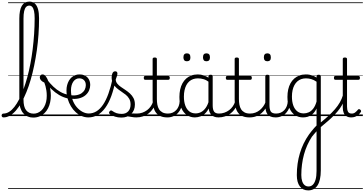

<svg xmlns="http://www.w3.org/2000/svg" viewBox="-101 -1447 4544 2394"><path d="M-57 17Q-69 17 -75 9.5Q-81 2 -81 -7Q-81 -16 -75 -23.5Q-69 -31 -57 -31Q-22 -31 12.5 -52.5Q47 -74 78.5 -114Q110 -154 138.5 -210Q167 -266 192.5 -335.5Q218 -405 239.5 -484.5Q261 -564 278 -652.5Q295 -741 306.5 -834.5Q318 -928 324.5 -1025Q331 -1122 331 -1218Q331 -1230 339 -1236.5Q347 -1243 358 -1243Q369 -1243 377.5 -1236.5Q386 -1230 386 -1218Q386 -1117 379 -1016.5Q372 -916 358 -818.5Q344 -721 325 -629Q306 -537 282 -454Q258 -371 228.5 -299Q199 -227 166.5 -169Q134 -111 98 -69.5Q62 -28 23 -5.5Q-16 17 -57 17ZM312 19Q275 19 244 5.5Q213 -8 189.5 -34.5Q166 -61 153 -101Q140 -141 140 -193V-1215Q140 -1321 171 -1374Q202 -1427 266 -1427Q305 -1427 332 -1404Q359 -1381 372.5 -1334.5Q386 -1288 386 -1218Q386 -1206 377.5 -1199.5Q369 -1193 358 -1193Q347 -1193 339 -1199.5Q331 -1206 331 -1218Q331 -1273 323.5 -1308Q316 -1343 301.5 -1360Q287 -1377 264 -1377Q240 -1377 224 -1360Q208 -1343 200 -1307Q192 -1271 192 -1215V-204Q192 -160 200 -127Q208 -94 224.5 -73Q241 -52 264.5 -41Q288 -30 319 -30Q345 -30 369 -40Q393 -50 413.5 -68.5Q434 -87 449.5 -114.5Q465 -142 473.5 -176.5Q482 -211 482 -253Q482 -288 477.5 -317.5Q473 -347 466.5 -372Q460 -397 452 -417Q423 -430 409 -447Q395 -464 395 -483Q395 -496 403.5 -507.5Q412 -519 430 -519Q453 -519 472 -493Q491 -467 504.5 -425.5Q518 -384 525.5 -338.5Q533 -293 533 -255Q533 -213 524.5 -172.5Q516 -132 498.5 -97.5Q481 -63 454.5 -37Q428 -11 392.5 4Q357 19 312 19ZM0 898H614V908H0ZM0 -20H614V0H0ZM0 -505H614V-500H0ZM0 -1418H614V-1408H0Z M743 -220Q686 -233 635.5 -263Q585 -293 539.5 -337Q494 -381 453 -434Q445 -446 450 -455Q455 -464 466 -466.5Q477 -469 484 -457Q522 -407 564 -367Q606 -327 653.5 -300.5Q701 -274 752 -265Q762 -263 765 -255.5Q768 -248 766.5 -239.5Q765 -231 758.5 -225Q752 -219 743 -220ZM614 898H639V908H614ZM614 -20H639V0H614ZM614 -505H639V-500H614ZM614 -1418H639V-1408H614Z M758 -262Q814 -253 854 -260.5Q894 -268 919.5 -287Q945 -306 957 -332Q969 -358 969 -385Q969 -425 946.5 -447.5Q924 -470 888 -470Q876 -470 870.5 -477.5Q865 -485 866 -494.5Q867 -504 874 -511.5Q881 -519 893 -519Q926 -519 951 -508Q976 -497 992 -479Q1008 -461 1016 -437.5Q1024 -414 1024 -388Q1024 -354 1010 -320.5Q996 -287 965 -260Q934 -233 884 -220.5Q834 -208 763 -218ZM639 898H1114V908H639ZM639 -20H1114V0H639ZM639 -505H1114V-500H639ZM639 -1418H1114V-1408H639Z M1001 17Q958 17 917.5 0Q877 -17 843 -48Q809 -79 783.5 -121.5Q758 -164 743 -214.5Q728 -265 728 -321Q728 -355 736 -385.5Q744 -416 758 -440.5Q772 -465 792 -482.5Q812 -500 836.5 -509.5Q861 -519 889 -519Q898 -519 902.5 -511.5Q907 -504 906 -494.5Q905 -485 899.5 -477.5Q894 -470 885 -470Q863 -470 844.5 -459Q826 -448 812.5 -428.5Q799 -409 791.5 -381.5Q784 -354 784 -322Q784 -256 803.5 -202.5Q823 -149 856 -111Q889 -73 928 -52.5Q967 -32 1005 -32Q1057 -32 1101.5 -59Q1146 -86 1183.5 -141Q1221 -196 1251 -279.5Q1281 -363 1305 -475Q1307 -484 1317 -485Q1327 -486 1336 -480Q1345 -474 1342 -459Q1320 -341 1287.5 -251.5Q1255 -162 1211.5 -102.5Q1168 -43 1115.5 -13Q1063 17 1001 17ZM1114 898V908ZM1114 -20V0ZM1114 -505V-500ZM1114 -1418V-1408Z M1601 17Q1568 17 1541.5 11.5Q1515 6 1490 3.5Q1465 1 1436 12L1457 -11Q1494 -25 1519.5 -29Q1545 -33 1565.5 -32Q1586 -31 1607 -31Q1616 -31 1620 -23.5Q1624 -16 1622.5 -7Q1621 2 1615.5 9.5Q1610 17 1601 17ZM1412 19Q1370 19 1332 7Q1294 -5 1265 -27Q1259 -33 1258.5 -41.5Q1258 -50 1266 -59Q1273 -68 1280.5 -69.5Q1288 -71 1297 -65Q1325 -45 1352.5 -36Q1380 -27 1417 -27Q1468 -27 1497.5 -58.5Q1527 -90 1527 -144Q1527 -186 1510 -215.5Q1493 -245 1466 -266.5Q1439 -288 1409 -307.5Q1379 -327 1352 -350.5Q1325 -374 1308 -406Q1291 -438 1291 -485Q1291 -511 1301.5 -534.5Q1312 -558 1336 -558Q1349 -558 1356 -550.5Q1363 -543 1363 -530Q1363 -519 1357.5 -499.5Q1352 -480 1342 -456Q1343 -427 1361 -404.5Q1379 -382 1406 -363.5Q1433 -345 1463 -325Q1493 -305 1520 -280.5Q1547 -256 1564 -223Q1581 -190 1581 -144Q1581 -71 1535 -26Q1489 19 1412 19ZM1114 898H1664V908H1114ZM1114 -20H1664V0H1114ZM1114 -505H1664V-500H1114ZM1114 -1418H1664V-1408H1114Z M1599 17Q1588 17 1582.5 9.5Q1577 2 1577.5 -7Q1578 -16 1585 -23.5Q1592 -31 1605 -31Q1642 -31 1674.5 -42.5Q1707 -54 1733.5 -74Q1760 -94 1779 -121.5Q1798 -149 1808 -182Q1811 -193 1820.5 -192Q1830 -191 1836.5 -184Q1843 -177 1840 -167Q1828 -125 1806 -91.5Q1784 -58 1752.5 -33.5Q1721 -9 1682 4Q1643 17 1599 17ZM1664 898V908ZM1664 -20V0ZM1664 -505V-500ZM1664 -1418V-1408Z M1988 17Q1937 17 1901.5 2Q1866 -13 1844.5 -41.5Q1823 -70 1812.5 -110Q1802 -150 1802 -201V-452H1711Q1700 -452 1696 -458Q1692 -464 1692 -476Q1692 -489 1696 -494.5Q1700 -500 1711 -500H1802V-711Q1802 -721 1808.5 -725.5Q1815 -730 1828 -730Q1841 -730 1848 -725.5Q1855 -721 1855 -711V-500H1996Q2007 -500 2011.5 -494.5Q2016 -489 2016 -476Q2016 -464 2011.5 -458Q2007 -452 1996 -452H1855V-213Q1855 -175 1861 -142Q1867 -109 1882.5 -84.5Q1898 -60 1925 -45.5Q1952 -31 1995 -31Q2005 -31 2010 -23.5Q2015 -16 2014.5 -7Q2014 2 2007.5 9.5Q2001 17 1988 17ZM1664 898H2052V908H1664ZM1664 -20H2052V0H1664ZM1664 -505H2052V-500H1664ZM1664 -1418H2052V-1408H1664Z M1987 17Q1976 17 1970.5 9.5Q1965 2 1965.5 -7Q1966 -16 1973 -23.5Q1980 -31 1993 -31Q2026 -31 2052.5 -43Q2079 -55 2098 -76Q2117 -97 2127.5 -125Q2138 -153 2139 -186Q2140 -198 2149 -201.5Q2158 -205 2166.5 -201.5Q2175 -198 2174 -186Q2173 -142 2158.5 -104.5Q2144 -67 2119.5 -40Q2095 -13 2061 2Q2027 17 1987 17ZM2052 898V908ZM2052 -20V0ZM2052 -505V-500ZM2052 -1418V-1408Z M2329 17Q2274 17 2230 -12Q2186 -41 2161 -98Q2136 -155 2136 -238Q2136 -288 2145.5 -331Q2155 -374 2174 -408.5Q2193 -443 2220.5 -467.5Q2248 -492 2284.5 -505.5Q2321 -519 2366 -519Q2404 -519 2440.5 -506.5Q2477 -494 2513 -470V-419Q2473 -449 2438 -459.5Q2403 -470 2367 -470Q2335 -470 2307.5 -460.5Q2280 -451 2258.5 -432Q2237 -413 2222.5 -385.5Q2208 -358 2200 -322Q2192 -286 2192 -242Q2192 -180 2208.5 -133Q2225 -86 2257.5 -59.5Q2290 -33 2339 -33Q2373 -33 2405 -49Q2437 -65 2463.5 -101.5Q2490 -138 2507 -202L2525 -159Q2504 -85 2470.5 -47Q2437 -9 2399.5 4Q2362 17 2329 17ZM2625 17Q2591 17 2567 7Q2543 -3 2528 -22Q2513 -41 2505.5 -69Q2498 -97 2498 -132V-495Q2498 -506 2505 -510.5Q2512 -515 2526 -515Q2539 -515 2545 -510.5Q2551 -506 2551 -496V-133Q2551 -81 2568 -56Q2585 -31 2631 -31Q2638 -31 2642 -23.5Q2646 -16 2645.5 -7Q2645 2 2640.5 9.5Q2636 17 2625 17ZM2052 898H2687V908H2052ZM2052 -20H2687V0H2052ZM2052 -505H2687V-500H2052ZM2052 -1418H2687V-1408H2052Z M2622 17Q2611 17 2605.5 9.5Q2600 2 2600.5 -7Q2601 -16 2608 -23.5Q2615 -31 2628 -31Q2665 -31 2697.5 -42.5Q2730 -54 2756.5 -74Q2783 -94 2802 -121.5Q2821 -149 2831 -182Q2834 -193 2843.5 -192Q2853 -191 2859.5 -184Q2866 -177 2863 -167Q2851 -125 2829 -91.5Q2807 -58 2775.5 -33.5Q2744 -9 2705 4Q2666 17 2622 17ZM2687 898V908ZM2687 -20V0ZM2687 -505V-500ZM2687 -1418V-1408Z M2229 -683Q2207 -683 2196.5 -695.5Q2186 -708 2186 -732Q2186 -757 2197 -769.5Q2208 -782 2229 -782Q2251 -782 2262 -769.5Q2273 -757 2273 -732Q2274 -707 2262.5 -695Q2251 -683 2229 -683ZM2473 -683Q2451 -683 2440.5 -695.5Q2430 -708 2430 -732Q2430 -757 2440.5 -769.5Q2451 -782 2473 -782Q2495 -782 2506 -769.5Q2517 -757 2517 -732Q2517 -707 2506 -695Q2495 -683 2473 -683Z M3011 17Q2960 17 2924.5 2Q2889 -13 2867.5 -41.5Q2846 -70 2835.5 -110Q2825 -150 2825 -201V-452H2734Q2723 -452 2719 -458Q2715 -464 2715 -476Q2715 -489 2719 -494.5Q2723 -500 2734 -500H2825V-711Q2825 -721 2831.5 -725.5Q2838 -730 2851 -730Q2864 -730 2871 -725.5Q2878 -721 2878 -711V-500H3019Q3030 -500 3034.5 -494.5Q3039 -489 3039 -476Q3039 -464 3034.5 -458Q3030 -452 3019 -452H2878V-213Q2878 -175 2884 -142Q2890 -109 2905.5 -84.5Q2921 -60 2948 -45.5Q2975 -31 3018 -31Q3028 -31 3033 -23.5Q3038 -16 3037.5 -7Q3037 2 3030.5 9.5Q3024 17 3011 17ZM2687 898H3075V908H2687ZM2687 -20H3075V0H2687ZM2687 -505H3075V-500H2687ZM2687 -1418H3075V-1408H2687Z M3010 17Q2999 17 2993.5 9.5Q2988 2 2988.5 -7Q2989 -16 2996 -23.5Q3003 -31 3016 -31Q3053 -31 3084 -43Q3115 -55 3139 -75Q3163 -95 3181 -120Q3199 -145 3209 -172Q3213 -183 3222 -182.5Q3231 -182 3237 -174.5Q3243 -167 3240 -157Q3229 -124 3209 -93Q3189 -62 3160.5 -37Q3132 -12 3094 2.5Q3056 17 3010 17ZM3075 898V908ZM3075 -20V0ZM3075 -505V-500ZM3075 -1418V-1408Z M3337 17Q3299 17 3273.5 6.5Q3248 -4 3233.5 -24Q3219 -44 3213 -72.5Q3207 -101 3207 -137V-496Q3207 -506 3213 -510.5Q3219 -515 3232 -515Q3246 -515 3252.5 -510.5Q3259 -506 3259 -496V-137Q3259 -82 3275.5 -56.5Q3292 -31 3343 -31Q3352 -31 3356.5 -23.5Q3361 -16 3360.5 -7Q3360 2 3354.5 9.5Q3349 17 3337 17ZM3233 -683Q3211 -683 3200 -695.5Q3189 -708 3189 -732Q3189 -757 3200 -769.5Q3211 -782 3233 -782Q3254 -782 3265 -769.5Q3276 -757 3276 -732Q3277 -707 3265.5 -695Q3254 -683 3233 -683ZM3075 898H3400V908H3075ZM3075 -20H3400V0H3075ZM3075 -505H3400V-500H3075ZM3075 -1418H3400V-1408H3075Z M3335 17Q3324 17 3318.5 9.5Q3313 2 3313.5 -7Q3314 -16 3321 -23.5Q3328 -31 3341 -31Q3374 -31 3400.5 -43Q3427 -55 3446 -76Q3465 -97 3475.5 -125Q3486 -153 3487 -186Q3488 -198 3497 -201.5Q3506 -205 3514.5 -201.5Q3523 -198 3522 -186Q3521 -142 3506.5 -104.5Q3492 -67 3467.5 -40Q3443 -13 3409 2Q3375 17 3335 17ZM3400 898V908ZM3400 -20V0ZM3400 -505V-500ZM3400 -1418V-1408Z M3742 927Q3675 927 3637.5 877Q3600 827 3600 736Q3600 663 3609.5 595.5Q3619 528 3638 464.5Q3657 401 3685.5 342Q3714 283 3753 228Q3769 207 3785 186.5Q3801 166 3817 148.5Q3833 131 3846 118V-94Q3822 -45 3792.5 -21.5Q3763 2 3733.5 9.5Q3704 17 3677 17Q3621 17 3577 -12Q3533 -41 3508 -98Q3483 -155 3483 -238Q3483 -288 3492.5 -331Q3502 -374 3521 -408.5Q3540 -443 3568 -467.5Q3596 -492 3632 -505.5Q3668 -519 3713 -519Q3738 -519 3759 -515Q3780 -511 3801.5 -503Q3823 -495 3846 -480V-496Q3846 -506 3852.5 -510.5Q3859 -515 3873 -515Q3886 -515 3892.5 -510.5Q3899 -506 3899 -496V677Q3899 740 3888.5 787Q3878 834 3858 865Q3838 896 3808.5 911.5Q3779 927 3742 927ZM3746 878Q3777 878 3799 857Q3821 836 3833.5 793Q3846 750 3846 685V190Q3838 199 3828.5 209.5Q3819 220 3809 232.5Q3799 245 3788 258Q3756 307 3731 362.5Q3706 418 3689.5 478.5Q3673 539 3664.5 603.5Q3656 668 3656 735Q3656 780 3666.5 812Q3677 844 3697 861Q3717 878 3746 878ZM3686 -33Q3718 -33 3748.5 -46.5Q3779 -60 3804.5 -92.5Q3830 -125 3846 -181V-428Q3811 -452 3779 -461Q3747 -470 3714 -470Q3682 -470 3655 -460.5Q3628 -451 3606.5 -432Q3585 -413 3570 -385.5Q3555 -358 3547 -322Q3539 -286 3539 -242Q3539 -180 3555.5 -133Q3572 -86 3605 -59.5Q3638 -33 3686 -33ZM3400 898H4035V908H3400ZM3400 -20H4035V0H3400ZM3400 -505H4035V-500H3400ZM3400 -1418H4035V-1408H3400Z M3888 147Q3881 153 3874.5 149Q3868 145 3864.5 137Q3861 129 3861.5 119Q3862 109 3870 103Q3938 49 3988 3.5Q4038 -42 4074.5 -84Q4111 -126 4136 -169.5Q4161 -213 4176 -263Q4180 -276 4189 -277Q4198 -278 4205.5 -272Q4213 -266 4210 -255Q4199 -211 4181.5 -172.5Q4164 -134 4138.5 -97.5Q4113 -61 4078 -23.5Q4043 14 3996 55.5Q3949 97 3888 147ZM4035 898V908ZM4035 -20V0ZM4035 -505V-500ZM4035 -1418V-1408Z M4279 17Q4243 17 4219.5 2.5Q4196 -12 4184.5 -40Q4173 -68 4173 -107V-452H4082Q4071 -452 4067 -458Q4063 -464 4063 -476Q4063 -489 4067 -494.5Q4071 -500 4082 -500H4173V-711Q4173 -721 4179.5 -725.5Q4186 -730 4199 -730Q4212 -730 4219 -725.5Q4226 -721 4226 -711V-500H4367Q4378 -500 4382.5 -494.5Q4387 -489 4387 -476Q4387 -464 4382.5 -458Q4378 -452 4367 -452H4226V-119Q4226 -78 4238 -54.5Q4250 -31 4285 -31Q4310 -31 4327.5 -45Q4345 -59 4362 -79Q4369 -88 4376.5 -86.5Q4384 -85 4392 -79Q4399 -72 4401 -64.5Q4403 -57 4398 -50Q4384 -29 4366 -14Q4348 1 4326 9Q4304 17 4279 17ZM4035 898H4423V908H4035ZM4035 -20H4423V0H4035ZM4035 -505H4423V-500H4035ZM4035 -1418H4423V-1408H4035Z"/></svg>

Font: Playwrite FR Trad Guides
Style: Regular
Weight: 400
Designer: Veronika Burian, José Scaglione
Foundry: TypeTogether
Version: Version 1.003